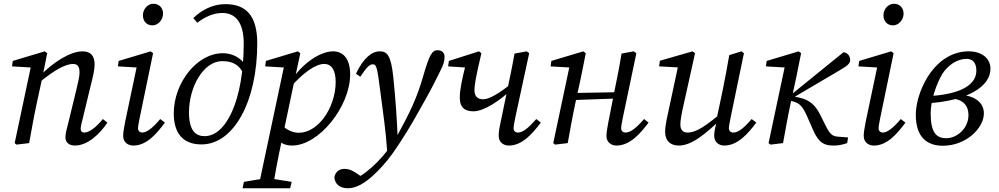

<svg xmlns="http://www.w3.org/2000/svg" viewBox="-20 -761 5312 1021"><path d="M68 8 135 0C148 -71 160 -140 175 -210L204 -344L206 -353L231 -478L218 -488L48 -437L44 -408L164 -401L146 -415L58 0L68 8ZM378 13C447 13 512 -50 551 -109L527 -128C491 -83 453 -56 428 -56C416 -56 409 -63 409 -77C409 -87 414 -107 421 -135L466 -321C474 -354 483 -387 483 -419C483 -465 461 -488 419 -488C353 -488 262 -429 195 -360H189L190 -323C269 -389 330 -421 368 -421C390 -421 403 -410 403 -375C403 -355 395 -322 387 -288L344 -111C334 -70 328 -53 328 -30C328 -4 347 13 378 13Z M635 -38C635 -4 661 13 689 13C760 13 812 -49 857 -109L832 -128C792 -80 760 -56 736 -56C725 -56 714 -64 714 -78C714 -89 718 -110 723 -135L794 -478L781 -488L611 -437L607 -408L726 -401L709 -415L645 -111C637 -70 635 -53 635 -38ZM791 -626C820 -626 847 -655 847 -688C847 -720 826 -741 795 -741C766 -741 740 -713 740 -680C740 -647 761 -626 791 -626Z M1051 7C1224 7 1348 -223 1348 -530C1348 -680 1287 -739 1178 -739C1112 -739 1052 -708 1008 -665L1029 -640C1072 -673 1117 -692 1163 -692C1233 -692 1276 -640 1276 -530C1276 -231 1184 -37 1068 -37C1022 -37 985 -64 985 -163C985 -299 1062 -436 1162 -436C1229 -436 1271 -405 1288 -327L1317 -355H1310C1293 -436 1232 -478 1165 -478C1027 -478 904 -320 904 -158C904 -54 952 7 1051 7Z M1270 240H1523L1531 206L1412 187H1392L1277 206L1270 240ZM1353 240H1431C1441 172 1453 106 1480 -22L1484 -40L1546 -334L1547 -339L1577 -478L1564 -488L1394 -437L1390 -408L1509 -401L1492 -415L1353 240ZM1533 13C1677 13 1842 -196 1842 -365C1842 -455 1800 -488 1751 -488C1678 -488 1569 -414 1507 -296H1502L1518 -290C1591 -374 1658 -421 1704 -421C1742 -421 1765 -390 1765 -325C1765 -256 1740 -184 1700 -131C1665 -86 1619 -55 1569 -55C1540 -55 1506 -67 1473 -101L1431 -45C1464 -3 1492 13 1533 13Z M1829 240C1887 240 1945 197 2010 126C2052 81 2079 39 2105 0C2160 -83 2202 -160 2239 -226C2277 -294 2298 -336 2319 -379C2339 -419 2344 -434 2344 -460C2344 -480 2330 -494 2307 -494C2279 -494 2264 -473 2231 -358C2197 -240 2161 -164 2086 -28C2057 20 2024 63 1986 101C1949 139 1908 171 1864 193V200H1922V192L1893 172C1864 151 1841 137 1812 137C1784 137 1763 153 1758 182C1761 216 1785 240 1829 240ZM2039 45 2109 -22H2095C2091 -121 2084 -230 2071 -355C2059 -467 2038 -488 2000 -488C1958 -488 1913 -454 1873 -369L1896 -353C1932 -407 1946 -419 1963 -419C1981 -419 1986 -405 2002 -278C2019 -143 2031 -74 2039 45Z M2498 -169C2551 -169 2638 -223 2712 -296H2722L2703 -318C2633 -265 2584 -233 2549 -233C2517 -233 2503 -252 2503 -281C2503 -305 2508 -343 2540 -478L2527 -488L2367 -437L2363 -408L2471 -401L2456 -415C2437 -340 2425 -284 2425 -242C2425 -187 2454 -169 2498 -169ZM2686 13C2757 13 2810 -49 2856 -109L2832 -128C2790 -80 2760 -56 2734 -56C2722 -56 2711 -64 2711 -78C2711 -89 2715 -110 2720 -135L2794 -478L2781 -488L2716 -476C2705 -412 2691 -347 2678 -284L2642 -111C2633 -70 2632 -53 2632 -38C2632 -4 2658 13 2686 13Z M2932 8 2999 0C3012 -71 3024 -140 3039 -210L3070 -353L3095 -478L3082 -488L2912 -437L2908 -408L3028 -401L3010 -415L2922 0L2932 8ZM3000 -228 3284 -238V-271L3000 -266V-228ZM3258 13C3330 13 3383 -49 3429 -109L3405 -128C3363 -80 3333 -56 3306 -56C3294 -56 3283 -64 3283 -78C3283 -89 3287 -110 3292 -135L3364 -478L3350 -488L3285 -476C3275 -412 3262 -347 3249 -284L3215 -111C3207 -70 3205 -53 3205 -38C3205 -4 3231 13 3258 13Z M3590 13C3658 13 3733 -48 3831 -144H3838L3831 -172C3732 -91 3684 -56 3636 -56C3612 -56 3598 -70 3598 -99C3598 -121 3604 -153 3613 -194L3676 -478L3663 -488L3489 -438L3485 -408L3596 -402L3589 -424L3538 -186C3530 -147 3517 -97 3517 -60C3517 -11 3546 13 3590 13ZM3831 13C3903 13 3956 -49 4002 -109L3977 -128C3936 -80 3906 -56 3879 -56C3867 -56 3856 -64 3856 -78C3856 -89 3860 -110 3865 -135L3936 -478L3923 -488L3858 -468C3847 -404 3835 -340 3822 -276L3789 -120H3793C3779 -70 3778 -53 3778 -39C3778 -4 3804 13 3831 13Z M4077 8 4144 0C4157 -71 4169 -140 4184 -210L4215 -353L4240 -478L4227 -488L4057 -437L4053 -408L4173 -401L4155 -415L4067 0L4077 8ZM4485 0 4490 -30 4439 -34C4408 -36 4395 -44 4371 -92L4342 -150C4318 -198 4288 -230 4230 -242L4200 -248L4197 -241L4450 -390C4486 -411 4501 -424 4501 -442C4501 -463 4486 -482 4465 -483L4189 -259L4179 -251H4170V-229L4199 -221C4234 -211 4249 -194 4273 -140L4305 -67C4336 3 4367 13 4414 13C4436 13 4455 10 4485 0Z M4573 -38C4573 -4 4599 13 4627 13C4698 13 4750 -49 4795 -109L4770 -128C4730 -80 4698 -56 4674 -56C4663 -56 4652 -64 4652 -78C4652 -89 4656 -110 4661 -135L4732 -478L4719 -488L4549 -437L4545 -408L4664 -401L4647 -415L4583 -111C4575 -70 4573 -53 4573 -38ZM4729 -626C4758 -626 4785 -655 4785 -688C4785 -720 4764 -741 4733 -741C4704 -741 4678 -713 4678 -680C4678 -647 4699 -626 4729 -626Z M4994 14C5118 14 5212 -80 5212 -158C5212 -213 5168 -257 5062 -259V-267L5037 -238C5098 -233 5130 -204 5130 -148C5130 -81 5072 -26 5011 -26C4961 -26 4929 -54 4929 -158C4929 -224 4957 -310 4991 -368C5024 -419 5074 -448 5120 -448C5149 -448 5172 -431 5172 -385C5172 -319 5106 -257 4901 -249V-211C5129 -223 5247 -303 5247 -395C5247 -451 5201 -488 5130 -488C5051 -488 4981 -446 4929 -376C4886 -317 4850 -229 4850 -150C4850 -29 4912 14 4994 14Z"/></svg>

Font: Source Serif 4 Variable
Style: Italic
Weight: 400
Italic angle: -12°
Designer: Frank Grießhammer
Foundry: Adobe Systems Incorporated
Version: Version 4.004;hotconv 1.0.116;makeotfexe 2.5.65601